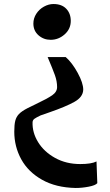

<svg xmlns="http://www.w3.org/2000/svg" viewBox="-20 -729 547 955"><path d="M332 -625Q332 -585 301.5 -558Q271 -531 232 -531Q197 -531 171.5 -553.5Q146 -576 146 -612Q146 -638 160.5 -660.5Q175 -683 198.5 -696Q222 -709 246 -709Q287 -709 309.5 -685.5Q332 -662 332 -625ZM307 -445Q339 -417 366.5 -366.5Q394 -316 394 -283Q393 -246 349.5 -222Q306 -198 228 -171Q221 -169 182 -155Q159 -144 151 -138Q143 -132 142 -122Q140 -70 169.5 -22Q199 26 254 56.5Q309 87 379 87Q435 87 460 74L464 182Q455 193 421.5 199.5Q388 206 356 206Q258 204 189 165Q120 126 85.5 63Q51 0 51 -74Q51 -109 56 -128.5Q61 -148 74.5 -162Q88 -176 117 -191L158 -211Q215 -238 239.5 -255Q264 -272 264 -296Q264 -325 253 -355.5Q242 -386 217 -445Z"/></svg>

Font: Martel ExtraBold
Style: Regular
Weight: 800
Designer: Dan Reynolds
Foundry: Dan Reynolds
Version: Version 1.001; ttfautohint (v1.1) -l 5 -r 5 -G 72 -x 0 -D la